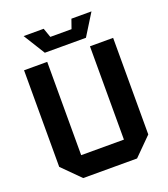

<svg xmlns="http://www.w3.org/2000/svg" viewBox="-158 -996 965 1106"><g transform="rotate(-20 325.0 -443.0)"><path d="M52 -108V-700H194V-128H456V-700H598V-108L490 0H160ZM410 -886H533L451 -754H199L117 -886H240L260 -829H390Z"/></g></svg>

Font: Tektur SemiBold
Style: Regular
Weight: 600
Designer: Adam Jagosz
Foundry: Adam Jagosz
Version: Version 1.005;gftools[0.9.30]